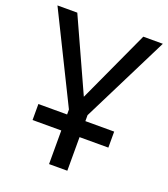

<svg xmlns="http://www.w3.org/2000/svg" viewBox="-132 -808 791 902"><g transform="rotate(20 263.5 -357.0)"><path d="M263.2 -353 429.2 -713.9H526.9L309.1 -277.8V-248H453.1V-168H309.1V0H217.8V-168H74.2V-248H217.8V-272.9L0 -713.9H99.1Z"/></g></svg>

Font: Droid Sans
Style: Regular
Weight: 400
Foundry: Ascender Corporation
Version: Version 1.00 build 114